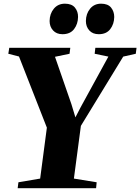

<svg xmlns="http://www.w3.org/2000/svg" viewBox="-20 -996 742 1016"><path d="M73.5 0 77.5 -31.5 192.5 -51 228 -320.5 80.5 -697 24 -711.5 29 -743H352L348 -711.5L271 -695.5L358 -444.5L379 -375L406.5 -428L553.5 -696.5L481 -711.5L484.5 -743H702.5L698.5 -711.5L632 -696.5L408 -330L371 -51L491.5 -31.5L488.5 0ZM310.5 -815Q279 -815 260.8 -835Q242.5 -855 242.5 -885Q243 -923.5 265 -950Q287 -976.5 323.5 -976.5Q359.5 -976.5 376.5 -955.8Q393.5 -935 393 -906Q392.5 -869 372 -842Q351.5 -815 310.5 -815ZM502.5 -815Q470.5 -815 452.5 -835Q434.5 -855 434.5 -885Q435 -923.5 456.8 -950Q478.5 -976.5 515 -976.5Q551 -976.5 567.8 -955.8Q584.5 -935 584.5 -906Q584 -869 563.5 -842Q543 -815 502.5 -815Z"/></svg>

Font: Merriweather 96pt Black
Style: Italic
Weight: 900
Italic angle: -7.8°
Version: Version 2.101